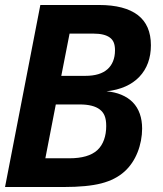

<svg xmlns="http://www.w3.org/2000/svg" viewBox="-30 -750 652 770"><path d="M-9.8 0H225.1C288.6 0 338.9 -4.9 376.5 -14.6C414.1 -24.4 444.8 -40 469.2 -62C492.2 -82.5 509.8 -109.4 521.5 -138.7C533.7 -168.9 540 -203.1 540 -234.4C540 -277.3 527.8 -314 502.4 -339.8C477.5 -365.2 439.9 -380.4 397 -383.8C454.1 -390.1 498 -409.7 528.8 -441.9C559.6 -474.1 575.2 -517.1 575.2 -568.4C575.2 -622.6 557.6 -662.6 522.9 -689.5C487.8 -716.3 436 -730 367.2 -730H131.8ZM215.8 -445.8 249 -615.2H345.2C374.5 -615.2 396 -609.9 410.2 -599.6C424.3 -589.4 431.2 -574.2 431.2 -548.3C431.2 -514.6 419.9 -489.3 401.4 -472.7C381.3 -454.6 351.6 -445.8 312 -445.8ZM151.9 -115.2 193.8 -331.1H290C326.2 -331.1 353 -324.2 370.1 -311C387.2 -297.9 396 -279.3 396 -244.6C396 -204.6 384.3 -169.9 360.4 -147.9C336.4 -126 298.8 -115.2 248 -115.2Z"/></svg>

Font: Hack
Style: Bold Oblique
Weight: 700
Italic angle: -12°
Monospace: yes
Designer: Christopher Simpkins
Foundry: Christopher Simpkins
Version: Version 2.010